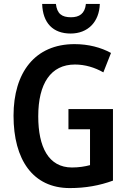

<svg xmlns="http://www.w3.org/2000/svg" viewBox="-20 -949 654 979"><path d="M489 -929H418C413 -879 384 -861 342 -861C295 -861 271 -879 265 -929H195C198 -831 251 -778 340 -778C428 -778 486 -837 489 -929ZM329 -393V-290H439V-107C413 -100 382 -95 347 -95C227 -95 175 -200 175 -356C175 -523 239 -620 362 -620C414 -620 463 -605 507 -580L546 -679C495 -707 431 -724 360 -724C158 -724 49 -579 49 -359C49 -134 148 10 336 10C416 10 488 -3 556 -28V-393Z"/></svg>

Font: Noto Sans Khmer Condensed SemiBold
Style: Regular
Weight: 600
Width: 3
Designer: Danh Hong and the Monotype Design Team
Foundry: Monotype Imaging Inc.
Version: Version 2.004